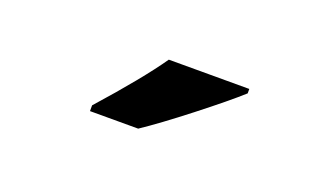

<svg xmlns="http://www.w3.org/2000/svg" viewBox="-35 -890 674 408"><g transform="rotate(20 302.0 -686.0)"><path d="M478 -756Q447 -728 385.5 -680Q324 -632 285 -606H176V-619Q258 -711 296 -766H478Z"/></g></svg>

Font: Noto Sans UI ExtraBold
Style: Regular
Weight: 800
Designer: Monotype Design Team
Foundry: Monotype Imaging Inc.
Version: Version 1.001